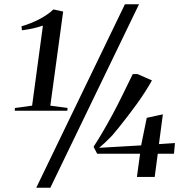

<svg xmlns="http://www.w3.org/2000/svg" viewBox="-20 -835 858 906"><path d="M50.5 -325.5 131.5 -336.5 182.5 -714Q171.5 -710.5 155.5 -706Q139.5 -701.5 120.8 -698Q102 -694.5 83.5 -692L81.5 -711Q104.5 -717.5 126 -726.2Q147.5 -735 167 -745.2Q186.5 -755.5 203 -767Q219.5 -778.5 232 -790.5L278 -780.5L217.5 -336.5L299 -325.5L297.5 -312.5H49.5ZM569.5 -815H636L217.5 51H151ZM626 0 641 -109.5H438.5L421.5 -142.5Q443.5 -176 465.2 -213.2Q487 -250.5 509.8 -292.5Q532.5 -334.5 556.2 -382.8Q580 -431 606.5 -485.5H629L697 -455.5Q683.5 -431 665.2 -402.5Q647 -374 626 -345Q605 -316 583.8 -288.2Q562.5 -260.5 543.2 -236.5Q524 -212.5 508.5 -194.5Q490.5 -176 474.2 -160.8Q458 -145.5 448 -137.5L646 -149L672.5 -279L748.5 -295.5L730 -155L805.5 -160L801 -109.5H724.5L710 0Z"/></svg>

Font: Merriweather 144pt
Style: Italic
Weight: 400
Italic angle: -7.8°
Version: Version 2.101